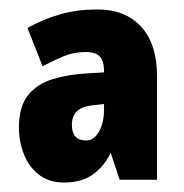

<svg xmlns="http://www.w3.org/2000/svg" viewBox="-20 -742 389 406"><path d="M186 -722Q245 -722 278.5 -685.5Q312 -649 312 -581V-362H233L214 -419Q201 -391 177 -373.5Q153 -356 115 -356Q84 -356 62.5 -372.5Q41 -389 30.5 -416Q20 -443 20 -472Q20 -517 39.5 -541Q59 -565 92.5 -575Q126 -585 167 -587L200 -589V-592Q200 -612 191.5 -622Q183 -632 161 -632Q136 -632 114.5 -623Q93 -614 70 -602L38 -683Q73 -702 108 -712Q143 -722 186 -722ZM173 -519Q132 -514 132 -478Q132 -445 162 -445Q179 -445 189.5 -464Q200 -483 200 -511V-522Z"/></svg>

Font: Noto Sans Sinhala UI ExtraCondensed Black
Style: Regular
Weight: 900
Width: 2
Designer: Jelle Bosma - Monotype Design Team
Foundry: Monotype Imaging Inc.
Version: Version 2.006; ttfautohint (v1.8.4.7-5d5b)